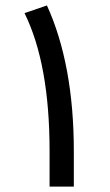

<svg xmlns="http://www.w3.org/2000/svg" viewBox="-20 -697 409 711"><path d="M153.8 -676.8Q253.4 -458 253.4 -136.2V-5.9H163.6V-137.7Q163.6 -460.4 70.8 -648.4Z"/></svg>

Font: Dirooz
Style: Regular
Weight: 400
Foundry: DejaVu fonts team - Redesigned by Saber Rastikerdar
Version: Version 0.2.1